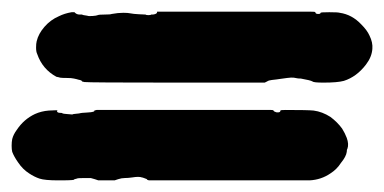

<svg xmlns="http://www.w3.org/2000/svg" viewBox="-52 -394 660 330"><path d="M114 -205Q118 -205 264 -205Q409 -205 414 -205Q418 -205 418 -204Q419 -202 423 -201Q430 -200 430 -204Q430 -205 439 -205Q477 -205 487 -204Q502 -202 516 -193Q528 -184 536 -173Q541 -165 544 -157Q548 -146 545 -138Q544 -137 544 -133Q543 -125 534 -114Q527 -103 516 -96Q500 -85 480 -84Q473 -84 340.5 -84Q208 -84 204 -84L201 -85Q201 -86 199.5 -86.5Q198 -87 195.5 -88Q193 -89 192 -89Q187 -91 175 -89Q168 -88 162.5 -88Q157 -88 151 -86L145 -84H131H117L111 -86L104 -88H93Q81 -88 80 -87Q75 -86 75 -85Q75 -85 71.5 -84.5Q68 -84 48 -84Q25 -84 16 -87Q7 -90 -2 -96Q-13 -103 -21 -115Q-28 -125 -31 -133Q-32 -137 -32 -143.5Q-32 -150 -31 -155Q-29 -163 -23 -171Q-11 -189 8 -198Q19 -203 32 -204Q48 -205 47 -204Q46 -204 46 -203Q46 -200 52 -200Q55 -200 55 -199.5Q55 -199 58 -198.5Q61 -198 63 -198Q65 -198 69 -197.5Q73 -197 73 -197.5Q73 -198 79 -198.5Q85 -199 86 -199.5Q87 -200 96.5 -200.5Q106 -201 108.5 -202Q111 -203 110 -204ZM240 -374Q256 -374 359 -374Q462 -374 480 -374Q490 -374 490 -373Q490 -370 495 -370Q499 -370 499 -372Q499 -373 514 -373Q529 -373 532 -372Q553 -369 569 -352Q579 -342 583 -333Q589 -321 588 -310Q587 -296 577 -283Q561 -262 539 -255Q528 -252 504 -252Q487 -252 485 -254Q482 -256 465 -259Q460 -259 458.5 -259.5Q457 -260 453 -260.5Q449 -261 441.5 -260Q434 -259 430.5 -258.5Q427 -258 423.5 -257.5Q420 -257 415 -256.5Q410 -256 407 -254L403 -252H251Q98 -252 93 -253L89 -254Q89 -256 83 -257Q80 -258 79.5 -258Q79 -258 75 -259Q71 -260 62.5 -260Q54 -260 51.5 -260.5Q49 -261 50 -261L45 -262Q21 -275 12 -301Q10 -305 10 -312Q10 -319 11 -323Q14 -336 24.5 -348Q35 -360 49 -366Q59 -371 71 -373H76L77 -372Q80 -369 85 -369Q89 -369 89 -369Q90 -368 98 -367Q100 -366 107 -366.5Q114 -367 116 -368Q118 -369 128 -369Q138 -369 140 -370Q151 -372 160 -372Q168 -372 172.5 -371Q177 -370 187 -369.5Q197 -369 198 -369Q199 -368 203 -368Q207 -368 208 -369Q208 -369 211 -369Q218 -370 218 -373V-374Z"/></svg>

Font: TT2020 Style B
Style: Italic
Weight: 400
Italic angle: -15°
Version: Version 0.2.000